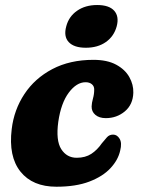

<svg xmlns="http://www.w3.org/2000/svg" viewBox="-20 -712 546 746"><path d="M312.5 -392.5Q277.5 -392.5 247.2 -352Q217 -311.5 206.5 -239Q196.5 -166 218 -132.5Q239.5 -99 278 -99Q311.5 -99 334.8 -114.2Q358 -129.5 375.5 -155Q386 -167.5 395.2 -178.2Q404.5 -189 419.5 -189Q435 -189 444.8 -172.8Q454.5 -156.5 447 -127Q439 -90.5 409.2 -58.5Q379.5 -26.5 327.2 -6.5Q275 13.5 199 13.5Q106.5 13.5 59.5 -45.2Q12.5 -104 25.5 -210.5Q34.5 -285.5 74.8 -346.5Q115 -407.5 183.2 -443.5Q251.5 -479.5 343 -479.5Q396.5 -479.5 431.2 -460.8Q466 -442 482.5 -412.5Q499 -383 498 -351.5Q496.5 -305.5 465 -279.2Q433.5 -253 391 -253Q365.5 -253 350.5 -265.8Q335.5 -278.5 336 -298.5Q336.5 -312.5 341.2 -329.2Q346 -346 346 -363.5Q346.5 -376.5 337.2 -384.5Q328 -392.5 312.5 -392.5ZM313.5 -526.5Q267.5 -526.5 247 -548.5Q226.5 -570.5 237.5 -610Q247.5 -648 279.5 -670.2Q311.5 -692.5 357.5 -692.5Q404 -692.5 423.8 -670.2Q443.5 -648 433.5 -610Q423 -571 391.5 -548.8Q360 -526.5 313.5 -526.5Z"/></svg>

Font: Fraunces 9pt SuperSoft
Style: Bold Italic
Weight: 700
Italic angle: -16°
Version: Version 1.000;[b76b70a41]